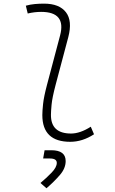

<svg xmlns="http://www.w3.org/2000/svg" viewBox="-20 -762 626 1045"><path d="M362.3 9.8Q210.4 9.8 210.4 -135.7Q210.4 -157.2 214.4 -195.6Q218.3 -233.9 235.8 -300.3L307.1 -569.3Q340.8 -697.3 204.1 -697.3Q167.5 -697.3 130.9 -688.5L120.6 -731Q145 -737.8 169.9 -740Q194.8 -742.2 219.7 -742.2Q302.7 -742.2 338.9 -695.3Q375 -648.4 351.6 -559.6L282.7 -300.3Q264.2 -230 260.7 -192.1Q257.3 -154.3 257.3 -138.2Q255.9 -35.2 366.7 -35.2Q416 -35.2 474.1 -72.3L491.7 -31.2Q428.7 9.8 362.3 9.8ZM232.9 262.7 200.2 233.9Q231.9 207.5 260.5 178Q289.1 148.4 289.1 124.5Q289.1 100.6 251.5 100.6H214.8L222.7 55.7H259.3Q337.4 55.7 337.4 114.7Q337.4 153.8 306.4 189.9Q275.4 226.1 232.9 262.7Z"/></svg>

Font: Cascadia Mono PL ExtraLight
Style: Italic
Weight: 200
Italic angle: -10°
Monospace: yes
Designer: Aaron Bell
Foundry: Saja Typeworks
Version: Version 2404.023; ttfautohint (v1.8.4)